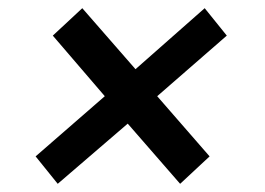

<svg xmlns="http://www.w3.org/2000/svg" viewBox="-20 -490 648 469"><path d="M121 -41 67 -108 236 -255 109 -403 181 -470 311 -321 480 -470 534 -403 364 -255 492 -108 420 -41 292 -188Z"/></svg>

Font: Chivo Medium
Style: Italic
Weight: 500
Italic angle: -8.05°
Designer: Hector Gatti
Foundry: Omnibus-Type
Version: Version 2.002